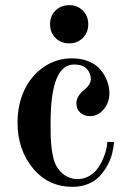

<svg xmlns="http://www.w3.org/2000/svg" viewBox="-20 -712 508 744"><path d="M48 -237Q48 -306 74 -362Q100 -418 149 -452Q198 -486 259 -486Q295 -486 324 -474Q353 -462 369.5 -442Q386 -422 395 -398.5Q404 -375 404 -351Q404 -315 382 -288.5Q360 -262 329 -262Q306 -262 291 -275.5Q276 -289 276 -312Q276 -340 308 -365Q332 -385 332 -406Q332 -427 317 -444.5Q302 -462 267 -462Q176 -462 176 -237Q176 -201 176.5 -183.5Q177 -166 179.5 -142Q182 -118 187 -99Q196 -62 222 -40Q248 -18 281 -18Q306 -18 327.5 -31Q349 -44 362.5 -65Q376 -86 385 -111Q394 -136 396 -162H422Q420 -138 414 -115Q408 -92 395 -69Q382 -46 365 -28Q348 -10 321 1Q294 12 261 12Q167 12 107.5 -60Q48 -132 48 -237ZM195 -565Q174 -586 174 -618Q174 -650 195 -671Q216 -692 248 -692Q280 -692 301 -671Q322 -650 322 -618Q322 -586 301 -565Q280 -544 248 -544Q216 -544 195 -565Z"/></svg>

Font: Old Standard TT
Style: Bold
Weight: 700
Designer: Alexey Kryukov <alexios@thessalonica.org.ru>
Version: Version 2.2